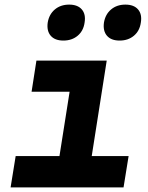

<svg xmlns="http://www.w3.org/2000/svg" viewBox="-20 -813 640 833"><path d="M26 0 48 -136H238L282 -415H117L138 -550H443L378 -136H538L516 0ZM499 -637Q462 -637 444 -658Q426 -679 431 -715Q437 -751 462 -772Q487 -793 524 -793Q561 -793 579 -772Q597 -751 591 -715Q586 -679 561 -658Q536 -637 499 -637ZM255 -637Q218 -637 200 -658Q182 -679 187 -715Q193 -751 218 -772Q243 -793 280 -793Q317 -793 335 -772Q353 -751 347 -715Q342 -679 317 -658Q292 -637 255 -637Z"/></svg>

Font: JetBrains Mono NL ExtraBold
Style: Italic
Weight: 800
Italic angle: -9°
Monospace: yes
Designer: Philipp Nurullin, Konstantin Bulenkov
Foundry: JetBrains
Version: Version 2.305; ttfautohint (v1.8.4.7-5d5b)